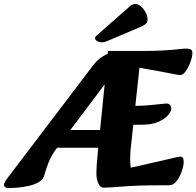

<svg xmlns="http://www.w3.org/2000/svg" viewBox="-45 -938 994 972"><path d="M3 14Q-25 14 -25 -3Q-25 -13 -6 -38L427 -608Q453 -642 490 -661Q527 -680 583 -680L543 -588L243 -189Q214 -150 200 -113.5Q186 -77 179 -50Q173 -28 150.5 -15.5Q128 -3 98.5 3.5Q69 10 42.5 12Q16 14 3 14ZM224 -190V-280H573V-190ZM480 12Q462 12 452.5 -10Q443 -32 443 -59Q443 -98 452 -186L502 -680H676Q744 -680 789 -683Q834 -686 860 -689Q886 -692 897 -692Q908 -692 918.5 -688.5Q929 -685 929 -670Q929 -652 919.5 -625.5Q910 -599 896 -578.5Q882 -558 867 -558Q857 -558 829.5 -564Q802 -570 773 -575L661 -595L616 -179Q614 -155 614 -132.5Q614 -110 617 -89L806 -132Q824 -136 842.5 -140.5Q861 -145 868 -145Q885 -145 885 -118Q885 -100 875.5 -72Q866 -44 849.5 -22Q833 0 811 0H766Q654 0 580 6Q506 12 480 12ZM567 -305 580 -402H628Q671 -402 706.5 -405Q742 -408 766 -411Q790 -414 796 -414Q810 -414 816 -406Q822 -398 822 -388Q822 -373 805 -354Q788 -335 757.5 -321.5Q727 -308 685 -307ZM445 -759Q436 -751 436 -745Q436 -737 446.5 -730.5Q457 -724 469 -724Q477 -724 482.5 -725Q488 -726 495 -729L672 -804Q687 -811 694.5 -818.5Q702 -826 702 -841Q702 -857 692.5 -875Q683 -893 668.5 -905.5Q654 -918 640 -918Q626 -918 610 -904Z"/></svg>

Font: Alkatra
Style: Regular
Weight: 400
Designer: Suman Bhandary
Version: Version 1.100;gftools[0.9.22]